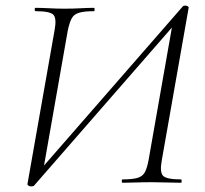

<svg xmlns="http://www.w3.org/2000/svg" viewBox="-20 -653 732 686"><path d="M91 13Q86 13 82 10.5Q78 8 78 5L175 -545Q183 -588 170.5 -600.5Q158 -613 108 -613Q104 -613 104 -619Q104 -625 106 -625Q129 -625 155.5 -623.5Q182 -622 211 -622Q241 -622 268 -623.5Q295 -625 316 -625Q318 -625 318 -619Q318 -613 316 -613Q281 -613 262.5 -607.5Q244 -602 236 -587Q228 -572 222 -543L133 -37L122 -44L633 -630Q635 -632 637.5 -632.5Q640 -633 642 -633Q647 -633 651 -630.5Q655 -628 654 -625L558 -80Q550 -37 563 -24.5Q576 -12 627 -12Q629 -12 629 -6Q629 0 627 0Q605 0 578 -1Q551 -2 522 -2Q491 -2 465 -1Q439 0 418 0Q415 0 415 -6Q415 -12 418 -12Q453 -12 471.5 -17.5Q490 -23 498 -38.5Q506 -54 511 -82L599 -582L612 -575L101 11Q99 12 96.5 12.5Q94 13 91 13Z"/></svg>

Font: Cormorant Garamond Light
Style: Italic
Weight: 300
Italic angle: -10°
Designer: Christian Thalmann (Catharsis Fonts)
Foundry: Catharsis Fonts
Version: Version 4.001